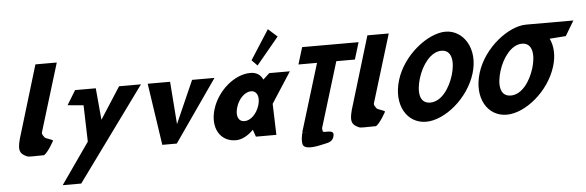

<svg xmlns="http://www.w3.org/2000/svg" viewBox="-62 -1100 4841 1585"><g transform="rotate(-5 2358.5 -307.5)"><path d="M261.2 -753H438.2L266.4 -191C261.1 -173 273.6 -161.8 285.2 -145C291.6 -135.7 346.8 -124 351.5 -113C351.5 -113 302.3 -21.3 267.1 0C183 0 142.7 4.3 125.9 -3C66.3 -28.9 54.6 -57.6 78.7 -148L78.2 -148L83.9 -166.5C86.9 -176.7 90.2 -187.5 93.8 -199L94.1 -200Z M933.6 -513 764.3 -250 740.4 -513H569L496.4 -394L627.8 -382L636.5 -80L398.7 260H552.2L1114.9 -513Z M1356.2 -513H1170.6L1246.8 0H1366.8L1724.1 -513H1538.5L1382.7 -160Z M2041.5 -631 2087.4 -584 2273.1 -807.9 2198 -875.1ZM1890.2 -256C1911.9 -327 1965.8 -377 2014.6 -377C2062.8 -377 2086.1 -327 2064.4 -256C2043 -186 1991.3 -136 1941 -136C1888.5 -136 1868.8 -186 1890.2 -256ZM1702.2 -256C1656.3 -106 1724.3 15 1856.2 15C1907.2 15 1960.4 -16 2001 -58H2002.4L2022.6 0H2192.1L2184 -258L2348.9 -513H2178L2125.1 -464C2107 -505 2072.5 -528 2022.2 -528C1890.3 -528 1748 -406 1702.2 -256Z M2424.2 -562.9H2578.2L2406.7 -1.9L2410.6 -1.8C2400.4 9.2 2389.6 87 2406 108C2434.6 144.6 2538.3 119 2585.4 108C2617.2 102 2645.2 93.7 2657.1 63C2689.8 -21 2574.1 28.7 2574.7 0C2574.9 -9.2 2574 -16 2572.3 -20.9L2738 -562.9H2892L2934.8 -703.1H2467.1ZM2445.8 -1.1C2437 -0.1 2428.4 -0.1 2420 -1.6Z M3012.2 -753H3189.2L3017.4 -191C3012.1 -173 3024.6 -161.8 3036.2 -145C3042.6 -135.7 3097.8 -124 3102.5 -113C3102.5 -113 3053.3 -21.3 3018.1 0C2934 0 2893.7 4.3 2876.9 -3C2817.3 -28.9 2805.6 -57.6 2829.7 -148L2829.2 -148L2834.9 -166.5C2837.9 -176.7 2841.2 -187.5 2844.8 -199L2845.1 -200Z M3241 -363.9C3178.4 -159.1 3276 -0.1 3434.3 -0.1C3587 -0.1 3786.9 -159.1 3849.5 -363.9C3912.1 -568.8 3802.4 -726.9 3656.5 -726.9C3512.7 -726.9 3303.7 -568.8 3241 -363.9ZM3413.6 -363.9C3445.6 -468.5 3519.7 -573 3609.5 -573C3700 -573 3708.9 -468.5 3676.9 -363.9C3645 -259.4 3574.6 -154.8 3481.6 -154.8C3386.2 -154.8 3381.6 -259.4 3413.6 -363.9Z M4081.2 -363.9C4113.1 -468.4 4187.1 -572.8 4276.8 -573L4276.8 -573L4277 -573H4277.1C4367.6 -573 4376.5 -468.5 4344.5 -363.9C4312.6 -259.4 4242.2 -154.8 4149.2 -154.8C4053.8 -154.8 4049.2 -259.4 4081.2 -363.9ZM4323.9 -727 4323.8 -726.9C4179.9 -726.6 3971.2 -568.6 3908.6 -363.9C3846 -159.1 3943.6 -0.1 4101.9 -0.1C4254.6 -0.1 4454.4 -159.1 4517.1 -363.9C4544.1 -452.3 4539 -531.9 4508.9 -594L4643.3 -604L4716.9 -727Z"/></g></svg>

Font: Hussar
Style: BdSuprConOblThree
Weight: 700
Foundry: Cannot Into Space Fonts
Version: Version 2.00